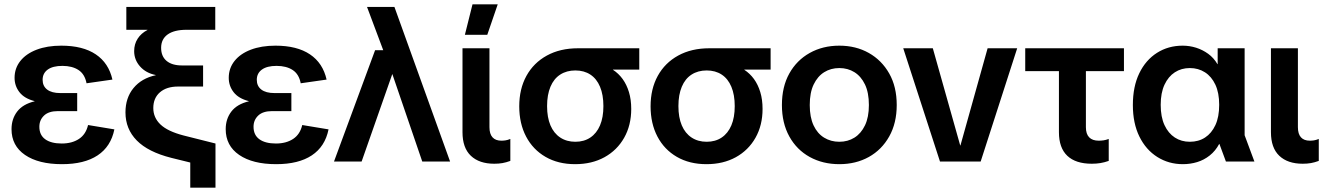

<svg xmlns="http://www.w3.org/2000/svg" viewBox="-20 -743 6107 883"><path d="M265 12Q157 12 95 -30.5Q33 -73 33 -149Q33 -196 59 -230Q85 -264 139 -277V-278Q92 -290 69.5 -319Q47 -348 47 -385Q47 -429 73.5 -462.5Q100 -496 148.5 -514.5Q197 -533 262 -533Q361 -533 420.5 -493Q480 -453 497 -377L378 -360Q370 -402 341 -421Q312 -440 267 -440Q223 -440 199.5 -423Q176 -406 176 -376Q176 -347 197 -331Q218 -315 257 -315H335V-232H246Q204 -232 182.5 -211.5Q161 -191 161 -160Q161 -122 188 -102.5Q215 -83 264 -83Q311 -83 343 -104Q375 -125 385 -168L506 -148Q490 -69 429 -28.5Q368 12 265 12Z M855 120V-65L922 21L768 -17Q661 -44 609 -97Q557 -150 557 -226Q557 -293 594 -338Q631 -383 696 -397V-398Q651 -407 624 -437.5Q597 -468 597 -508Q597 -540 613 -565Q629 -590 658 -605V-606H561V-711H970V-606H838Q781 -606 751 -584.5Q721 -563 721 -523Q721 -484 746 -463Q771 -442 817 -442H914V-345H799Q746 -345 715.5 -318.5Q685 -292 685 -246Q685 -202 718 -170.5Q751 -139 824 -120L971 -83V120Z M1250 12Q1142 12 1080 -30.5Q1018 -73 1018 -149Q1018 -196 1044 -230Q1070 -264 1124 -277V-278Q1077 -290 1054.5 -319Q1032 -348 1032 -385Q1032 -429 1058.5 -462.5Q1085 -496 1133.5 -514.5Q1182 -533 1247 -533Q1346 -533 1405.5 -493Q1465 -453 1482 -377L1363 -360Q1355 -402 1326 -421Q1297 -440 1252 -440Q1208 -440 1184.5 -423Q1161 -406 1161 -376Q1161 -347 1182 -331Q1203 -315 1242 -315H1320V-232H1231Q1189 -232 1167.5 -211.5Q1146 -191 1146 -160Q1146 -122 1173 -102.5Q1200 -83 1249 -83Q1296 -83 1328 -104Q1360 -125 1370 -168L1491 -148Q1475 -69 1414 -28.5Q1353 12 1250 12Z M1922 0 1766 -456 1753 -484 1668 -711H1794L2050 0ZM1516 0 1705 -512H1819L1826 -422H1791L1643 0Z M2253 10Q2184 10 2145.5 -26.5Q2107 -63 2107 -135V-521H2231V-158Q2231 -127 2245 -111.5Q2259 -96 2286 -96Q2295 -96 2305 -97.5Q2315 -99 2327 -104V-3Q2308 4 2291 7Q2274 10 2253 10ZM2118 -583 2153 -723H2269L2221 -583Z M2625 12Q2547 12 2489 -21.5Q2431 -55 2399.5 -115Q2368 -175 2368 -254Q2368 -334 2401 -394Q2434 -454 2495 -487.5Q2556 -521 2638 -521H2920V-423H2799V-422Q2825 -405 2843.5 -379.5Q2862 -354 2872.5 -319.5Q2883 -285 2883 -242Q2883 -167 2850.5 -109.5Q2818 -52 2760 -20Q2702 12 2625 12ZM2626 -91Q2666 -91 2695 -110.5Q2724 -130 2739.5 -166.5Q2755 -203 2755 -255Q2755 -307 2739.5 -344Q2724 -381 2695 -400Q2666 -419 2626 -419Q2586 -419 2556.5 -400Q2527 -381 2511.5 -344Q2496 -307 2496 -255Q2496 -203 2511.5 -166.5Q2527 -130 2556.5 -110.5Q2586 -91 2626 -91Z M3229 12Q3151 12 3093 -21.5Q3035 -55 3003.5 -115Q2972 -175 2972 -254Q2972 -334 3005 -394Q3038 -454 3099 -487.5Q3160 -521 3242 -521H3524V-423H3403V-422Q3429 -405 3447.5 -379.5Q3466 -354 3476.5 -319.5Q3487 -285 3487 -242Q3487 -167 3454.5 -109.5Q3422 -52 3364 -20Q3306 12 3229 12ZM3230 -91Q3270 -91 3299 -110.5Q3328 -130 3343.5 -166.5Q3359 -203 3359 -255Q3359 -307 3343.5 -344Q3328 -381 3299 -400Q3270 -419 3230 -419Q3190 -419 3160.5 -400Q3131 -381 3115.5 -344Q3100 -307 3100 -255Q3100 -203 3115.5 -166.5Q3131 -130 3160.5 -110.5Q3190 -91 3230 -91Z M3840 12Q3764 12 3704 -21Q3644 -54 3610 -115.5Q3576 -177 3576 -260Q3576 -344 3610 -405Q3644 -466 3704 -499.5Q3764 -533 3840 -533Q3916 -533 3975.5 -499.5Q4035 -466 4069.5 -405Q4104 -344 4104 -260Q4104 -177 4069.5 -115.5Q4035 -54 3975.5 -21Q3916 12 3840 12ZM3840 -91Q3879 -91 3909.5 -110Q3940 -129 3958 -166.5Q3976 -204 3976 -260Q3976 -317 3958 -354.5Q3940 -392 3909.5 -411Q3879 -430 3840 -430Q3801 -430 3770.5 -411Q3740 -392 3722 -354.5Q3704 -317 3704 -260Q3704 -204 3721.5 -166.5Q3739 -129 3770 -110Q3801 -91 3840 -91Z M4303 0 4134 -521H4270L4396 -74H4397L4522 -521H4658L4490 0Z M5001 10Q4927 10 4888.5 -26.5Q4850 -63 4850 -135V-458H4974V-158Q4974 -127 4989 -111.5Q5004 -96 5033 -96Q5043 -96 5054.5 -97.5Q5066 -99 5079 -104V-3Q5059 4 5040.5 7Q5022 10 5001 10ZM4695 -416V-521H5149V-416Z M5420 12Q5355 12 5302.5 -21Q5250 -54 5220 -115Q5190 -176 5190 -260Q5190 -345 5219.5 -406Q5249 -467 5301 -500Q5353 -533 5419 -533Q5451 -533 5481 -523.5Q5511 -514 5536.5 -495.5Q5562 -477 5579 -448H5580V-521H5704V-121L5749 0H5618L5588 -81H5587Q5570 -49 5543.5 -28Q5517 -7 5485.5 2.5Q5454 12 5420 12ZM5452 -91Q5492 -91 5522 -110.5Q5552 -130 5569.5 -167.5Q5587 -205 5587 -261Q5587 -316 5569.5 -353.5Q5552 -391 5521.5 -410.5Q5491 -430 5452 -430Q5413 -430 5383 -410.5Q5353 -391 5335.5 -353.5Q5318 -316 5318 -261Q5318 -205 5335.5 -167.5Q5353 -130 5383 -110.5Q5413 -91 5452 -91Z M5971 10Q5902 10 5863.5 -26.5Q5825 -63 5825 -135V-521H5949V-158Q5949 -127 5963 -111.5Q5977 -96 6004 -96Q6013 -96 6023 -97.5Q6033 -99 6045 -104V-3Q6026 4 6009 7Q5992 10 5971 10Z"/></svg>

Font: TikTok Sans 24pt SemiBold
Style: Regular
Weight: 600
Version: Version 4.000